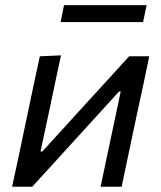

<svg xmlns="http://www.w3.org/2000/svg" viewBox="-20 -710 614 730"><path d="M26 0Q37.5 -53.5 49 -106.5Q59.5 -157.5 72.5 -218.5L83 -268Q97 -335 108.2 -388Q119.5 -441 131.5 -496L212 -499.5Q200.5 -447 190 -397.2Q179.5 -347.5 166.5 -285.5L134 -134H141L288 -295.5Q332.5 -344 378.8 -394.8Q425 -445.5 471 -496H547.5Q536 -440.5 525 -388.5Q513.5 -336 499 -268L488.5 -218.5Q475.5 -157.5 464.8 -106.2Q454 -55 442.5 0H362.5Q373.5 -53.5 384 -102.5Q394.5 -151 406.5 -208.5L439 -362H432.5L289 -204.5Q243.5 -154.5 196.5 -103L102.5 0ZM210.5 -626 223.5 -690.5H537.5L524 -626Z"/></svg>

Font: Heraclito
Style: Italic
Weight: 400
Italic angle: -12°
Designer: Kostas Bartsokas (font) & Cristiano Sobral (main changes)
Foundry: Kostas Bartsokas (font) & Cristiano Sobral (main changes)
Version: Version 1.00;July 8, 2020;FontCreator 13.0.0.2655 64-bit